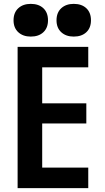

<svg xmlns="http://www.w3.org/2000/svg" viewBox="-20 -972 540 992"><path d="M71 0V-730H436V-624H198V-438H426V-334H198V-106H436V0ZM139 -783Q99 -783 74.5 -805.5Q50 -828 50 -867Q50 -907 74.5 -929.5Q99 -952 139 -952Q180 -952 204 -929.5Q228 -907 228 -867Q228 -828 204 -805.5Q180 -783 139 -783ZM361 -783Q321 -783 296.5 -805.5Q272 -828 272 -867Q272 -907 296.5 -929.5Q321 -952 361 -952Q402 -952 426 -929.5Q450 -907 450 -867Q450 -828 426 -805.5Q402 -783 361 -783Z"/></svg>

Font: M PLUS 1 Code SemiBold
Style: Regular
Weight: 600
Designer: Coji Morishita
Foundry: UNDERFOREST DESIGN
Version: Version 1.005